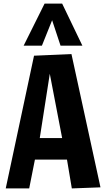

<svg xmlns="http://www.w3.org/2000/svg" viewBox="-20 -1052 592 1072"><path d="M12 0 170 -741 379 -750 541 -6 381 0 354 -161H175L143 0ZM202 -281H327L258 -640ZM112 -797 229 -1032H327L440 -797H318L271 -939L214 -797Z"/></svg>

Font: Francois One
Style: Regular
Weight: 400
Designer: Vernon Adams
Foundry: Vernon Adams
Version: Version 2.000